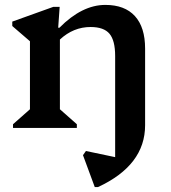

<svg xmlns="http://www.w3.org/2000/svg" viewBox="-20 -521 697 782"><path d="M33 0V-15L102 -76V-353L30 -415V-433L197 -493H223L217 -408H222Q314 -501 409 -501Q488 -501 529.5 -455.5Q571 -410 571 -323V-11Q571 152 379 241H366L318 111L330 94L449 119V-293Q449 -356 426 -383.5Q403 -411 349 -411Q279 -411 224 -360V-76L293 -15V0Z"/></svg>

Font: Platypi Medium
Style: Regular
Weight: 500
Designer: David Sargent
Foundry: Bolt Cutter Type
Version: Version 1.200; ttfautohint (v1.8.4.7-5d5b)